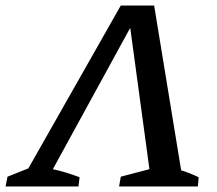

<svg xmlns="http://www.w3.org/2000/svg" viewBox="-65 -670 781 690"><path d="M489 -650 586 -58Q618 -48 649 -33L646 0H363L369 -35L472 -62L403 -570L125 -62Q175 -51 221 -33L217 0H-45L-38 -35L37 -65L369 -650Z"/></svg>

Font: Piazzolla Medium
Style: Italic
Weight: 500
Italic angle: -11.3°
Designer: Juan Pablo del Peral
Foundry: Huerta Tipografica
Version: Version 1.330